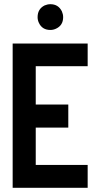

<svg xmlns="http://www.w3.org/2000/svg" viewBox="-20 -890 474 910"><path d="M158.2 -808.6Q158.2 -847.7 191.4 -864.3Q205.1 -870.1 218.8 -870.1Q256.8 -870.1 273.4 -835.9Q279.3 -822.3 279.3 -808.6Q279.3 -769.5 245.1 -753.9Q232.4 -748 218.8 -748Q179.7 -748 164.1 -782.2Q158.2 -794.9 158.2 -808.6ZM40 0V-683.6H395.5V-576.2H149.4V-394.5H303.7V-285.2H149.4V-108.4H395.5V0Z"/></svg>

Font: Post No Bills Colombo
Style: Bold
Weight: 800
Designer: Kosala Senevirathne, Siva Puranthara, Lasantha Premarathna, Tharique Azeez
Foundry: Mooniak
Version: Version 1.220 ; ttfautohint (v1.5)